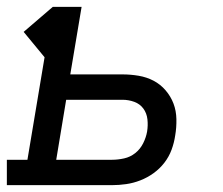

<svg xmlns="http://www.w3.org/2000/svg" viewBox="-30 -540 650 560"><path d="M-10 0V-74H50L100 -373L39 -447L124 -520H208L175 -323H327Q351 -323 374.5 -319Q398 -315 418 -304.5Q438 -294 453 -276.5Q468 -259 476 -238Q484 -217 484.5 -192.5Q485 -168 481 -145Q478 -124 470.5 -103.5Q463 -83 449.5 -65.5Q436 -48 418 -35Q400 -22 379.5 -14Q359 -6 338 -3Q317 0 297 0ZM297 -74Q314 -74 332 -78Q350 -82 364.5 -93.5Q379 -105 387.5 -122Q396 -139 399 -156Q402 -174 400 -192Q398 -210 388 -223.5Q378 -237 361.5 -243Q345 -249 327 -249H163L134 -74Z"/></svg>

Font: Iosevka Etoile Oblique
Style: Regular
Weight: 400
Italic angle: -9°
Designer: Belleve Invis
Foundry: Belleve Invis
Version: Version 15.5.2; ttfautohint (v1.8.4)